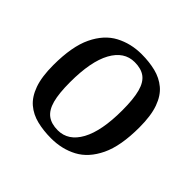

<svg xmlns="http://www.w3.org/2000/svg" viewBox="-136 -672 834 834"><g transform="rotate(45 281.0 -255.5)"><path d="M273.3 13Q226.3 13 186.4 3.2Q146.5 -6.6 117.2 -31.4Q88 -56.1 71.6 -101.7Q55.2 -147.4 55.2 -219Q55.2 -333.5 87.3 -400.1Q119.3 -466.8 173.5 -495.4Q227.6 -524 293.4 -524Q340.4 -524 379.8 -514.2Q419.2 -504.4 448.9 -479.6Q478.5 -454.9 494.9 -409.3Q511.3 -363.6 511.3 -292Q511.3 -177.9 479.2 -111Q447.1 -44.2 393.6 -15.6Q340.1 13 273.3 13ZM269.1 -32.2Q333.5 -32.2 369.9 -98.7Q406.3 -165.2 406.3 -291.9Q406.3 -361.3 395.3 -402Q384.4 -442.6 360.4 -460.4Q336.5 -478.2 296.3 -478.2Q232.2 -478.2 195.6 -411.7Q159.1 -345.2 159.1 -218.1Q159.1 -149.7 170 -109.1Q181 -68.5 205.3 -50.3Q229.6 -32.2 269.1 -32.2Z"/></g></svg>

Font: Briem Hand Thin
Style: Regular
Weight: 100
Designer: Gunnlaugur SE Briem, Eben Sorkin
Foundry: Sorkin Type Co.
Version: Version 1.003